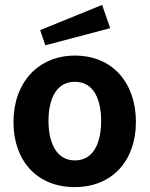

<svg xmlns="http://www.w3.org/2000/svg" viewBox="-20 -754 611 784"><path d="M397 -734 144 -631 165 -569 430 -639ZM285 10C440 10 535 -100 535 -256C535 -413 442 -527 286 -527C136 -527 35 -417 35 -255C35 -99 130 10 285 10ZM286 -99C205 -99 178 -180 178 -260C178 -342 205 -420 286 -420C366 -420 393 -342 393 -260C393 -180 367 -99 286 -99Z"/></svg>

Font: United Sans
Style: Bold
Weight: 700
Designer: Pablo Impallari, Rodrigo Fuenzalida (Modified by Dan O. Williams)
Version: Version 1.000;PS 001.000;hotconv 1.0.88;makeotf.lib2.5.64775